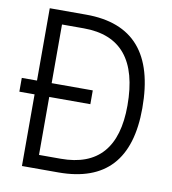

<svg xmlns="http://www.w3.org/2000/svg" viewBox="-79 -762 744 831"><g transform="rotate(10 293.0 -346.5)"><path d="M5.9 -314.9H72.8V0H232.9C439.9 0 542.5 -111.8 542.5 -336.9C542.5 -575.2 439.9 -693.4 232.9 -693.4H72.8V-375.5H5.9ZM137.2 -60.1V-314.9H317.9V-375.5H137.2V-633.3H232.9C396 -633.3 477.1 -535.2 477.1 -336.9C477.1 -152.3 396 -60.1 232.9 -60.1Z"/></g></svg>

Font: Cascadia Mono Light
Style: Regular
Weight: 300
Monospace: yes
Designer: Aaron Bell
Foundry: Saja Typeworks
Version: Version 2404.023